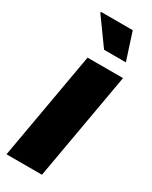

<svg xmlns="http://www.w3.org/2000/svg" viewBox="-195 -771 648 816"><g transform="rotate(30 129.5 -362.5)"><path d="M-4 0 89 -528H263L170 0ZM133 -592 40 -721 42 -725H197L240 -592Z"/></g></svg>

Font: Archivo Condensed Black
Style: Italic
Weight: 900
Width: 3
Italic angle: -10°
Designer: Hector Gatti
Foundry: Omnibus-Type
Version: Version 2.001